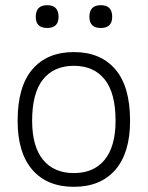

<svg xmlns="http://www.w3.org/2000/svg" viewBox="-20 -711 571 741"><path d="M118 -646Q118 -691 162 -691Q206 -691 206 -646Q206 -603 162 -603Q118 -603 118 -646ZM325 -646Q325 -691 369 -691Q413 -691 413 -646Q413 -603 369 -603Q325 -603 325 -646ZM48 -245Q48 -377 105 -443.5Q162 -510 265 -510Q368 -510 425 -443.5Q482 -377 482 -245Q482 -121 425 -55.5Q368 10 265 10Q162 10 105 -55.5Q48 -121 48 -245ZM265 -43Q342 -43 384 -94.5Q426 -146 426 -245Q426 -352 384 -404.5Q342 -457 265 -457Q188 -457 146 -404.5Q104 -352 104 -245Q104 -146 146 -94.5Q188 -43 265 -43Z"/></svg>

Font: Haskoy Light
Style: Regular
Weight: 300
Designer: Ertekin Erdin
Foundry: Ertekin Erdin
Version: Version 2.000; ttfautohint (v1.8.4.7-5d5b)